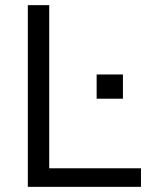

<svg xmlns="http://www.w3.org/2000/svg" viewBox="-20 -725 585 745"><path d="M88 0ZM88 0V-705H171V-72H527V0ZM355 -342V-436H457V-342Z"/></svg>

Font: Winston
Style: Regular
Weight: 400
Designer: Original fonts by Vernon Adams / Changes by Cristiano Sobral
Foundry: Original fonts by Vernon Adams / Changes by Cristiano Sobral
Version: Version 2.503;July 17, 2020;FontCreator 13.0.0.2655 64-bit